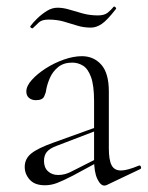

<svg xmlns="http://www.w3.org/2000/svg" viewBox="-20 -570 460 598"><path d="M313 6Q309 8 305 8Q293 8 283 -13Q273 -34 273 -74V-255Q273 -304 263.5 -330Q254 -356 238.5 -365.5Q223 -375 205 -375Q178 -375 161 -361Q144 -347 135.5 -327.5Q127 -308 124 -291Q123 -281 117.5 -269.5Q112 -258 92 -258Q79 -258 70.5 -265Q62 -272 62 -285Q62 -302 79 -321Q96 -340 122.5 -357Q149 -374 179 -384.5Q209 -395 235 -395Q272 -395 295.5 -368.5Q319 -342 319 -285V-108Q319 -72 327.5 -55.5Q336 -39 357 -39Q376 -39 412 -54Q417 -56 419 -50.5Q421 -45 416 -43ZM120 7Q88 7 72.5 -10.5Q57 -28 57 -50Q57 -76 78 -92.5Q99 -109 147 -126L283 -175L285 -165L157 -116Q135 -108 126 -97Q117 -86 117 -69Q117 -48 129.5 -36.5Q142 -25 161 -25Q172 -25 181.5 -27.5Q191 -30 199 -34L292 -81L294 -70L207 -23Q176 -7 157.5 0Q139 7 120 7ZM285 -522Q305 -522 315.5 -530.5Q326 -539 334 -549Q336 -551 339.5 -547.5Q343 -544 341 -542Q314 -507 297 -495.5Q280 -484 263 -484Q240 -484 219.5 -490.5Q199 -497 178 -503Q157 -509 131 -509Q111 -509 101.5 -500.5Q92 -492 82 -482Q80 -481 76.5 -483.5Q73 -486 75 -489Q83 -500 96.5 -513Q110 -526 126 -536Q142 -546 159 -546Q177 -546 196.5 -540Q216 -534 238 -528Q260 -522 285 -522Z"/></svg>

Font: Cormorant Light
Style: Regular
Weight: 300
Designer: Christian Thalmann (Catharsis Fonts)
Foundry: Catharsis Fonts
Version: Version 4.000